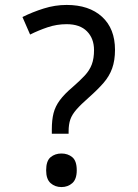

<svg xmlns="http://www.w3.org/2000/svg" viewBox="-20 -744 558 778"><path d="M190 -202V-220Q190 -258 197 -285.5Q204 -313 222.5 -338Q241 -363 273 -390Q304 -417 323.5 -438Q343 -459 352 -483Q361 -507 361 -541Q361 -588 332.5 -617Q304 -646 250 -646Q210 -646 173 -633.5Q136 -621 102 -604L71 -675Q111 -695 157 -709.5Q203 -724 250 -724Q341 -724 393.5 -676Q446 -628 446 -542Q446 -499 434.5 -467Q423 -435 399.5 -408Q376 -381 341 -350Q308 -321 290 -300.5Q272 -280 265 -260Q258 -240 258 -211V-202ZM229 14Q203 14 185 -2Q167 -18 167 -54Q167 -92 185 -107Q203 -122 229 -122Q255 -122 273 -107Q291 -92 291 -54Q291 -18 273 -2Q255 14 229 14Z"/></svg>

Font: hexoriya15
Style: Book
Weight: 400
Designer: Jelle Bosma - Monotype Design Team
Foundry: Monotype Imaging Inc.
Version: Version 2.003